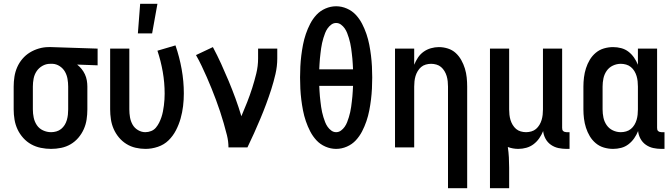

<svg xmlns="http://www.w3.org/2000/svg" viewBox="-20 -776 3540 1011"><path d="M249 8Q222 8 195 2.5Q168 -3 144.5 -16Q121 -29 102.5 -49.5Q84 -70 72.5 -94.5Q61 -119 56.5 -146Q52 -173 52 -200V-320Q52 -346 56 -372Q60 -398 70.5 -422Q81 -446 98 -466Q115 -486 137 -499.5Q159 -513 184.5 -520.5Q210 -528 236 -528H250L494 -520V-432L386 -436Q399 -426 409.5 -413Q420 -400 427 -385Q434 -370 437 -353.5Q440 -337 440 -320V-200Q440 -173 436 -146.5Q432 -120 421 -95.5Q410 -71 392.5 -50.5Q375 -30 352 -16.5Q329 -3 302.5 2.5Q276 8 249 8ZM249 -80Q263 -80 277 -84Q291 -88 302 -97Q313 -106 320.5 -118Q328 -130 332 -144Q336 -158 337.5 -172Q339 -186 339 -200V-320Q339 -340 335.5 -360.5Q332 -381 322 -398.5Q312 -416 294.5 -427.5Q277 -439 257 -440H244Q222 -440 203 -429Q184 -418 172.5 -400.5Q161 -383 157 -362Q153 -341 153 -320V-200Q153 -178 157.5 -156.5Q162 -135 174 -117Q186 -99 206.5 -89.5Q227 -80 249 -80Z M706 -600 718 -756H809L781 -600ZM746 8Q720 8 694 2Q668 -4 645.5 -18Q623 -32 606 -52.5Q589 -73 578.5 -97Q568 -121 564 -147.5Q560 -174 560 -200V-520H661V-200Q661 -179 664.5 -158.5Q668 -138 678 -120Q688 -102 706.5 -91Q725 -80 745 -80Q761 -80 776 -86Q791 -92 801 -104Q811 -116 818 -130Q825 -144 830 -159Q835 -174 838 -189.5Q841 -205 843 -220.5Q845 -236 846 -252Q847 -268 847 -283Q847 -341 837 -398Q827 -455 809 -509L904 -537Q925 -476 936.5 -412Q948 -348 948 -284Q948 -250 944 -217Q940 -184 931 -152Q922 -120 906.5 -90Q891 -60 867.5 -37Q844 -14 811.5 -3Q779 8 746 8Z M1183 0Q1183 -32 1175 -64Q1167 -96 1158 -127Q1149 -158 1139 -188.5Q1129 -219 1117.5 -249.5Q1106 -280 1094 -310Q1082 -340 1069 -369.5Q1056 -399 1042 -428.5Q1028 -458 1012 -486L1101 -528Q1124 -485 1144.5 -440Q1165 -395 1184 -349.5Q1203 -304 1220 -257.5Q1237 -211 1251 -164Q1267 -201 1281.5 -238Q1296 -275 1308 -312.5Q1320 -350 1329.5 -389Q1339 -428 1339 -468V-520H1440V-468Q1440 -427 1430.5 -386Q1421 -345 1408.5 -306Q1396 -267 1381.5 -228Q1367 -189 1351 -151Q1335 -113 1318 -75Q1301 -37 1283 0Z M1750 8Q1721 8 1693.5 -4Q1666 -16 1646.5 -37Q1627 -58 1613.5 -84Q1600 -110 1590.5 -138Q1581 -166 1575.5 -194.5Q1570 -223 1566.5 -251.5Q1563 -280 1561.5 -309Q1560 -338 1560 -368Q1560 -397 1561.5 -426Q1563 -455 1566.5 -483.5Q1570 -512 1575.5 -540.5Q1581 -569 1590.5 -597Q1600 -625 1613.5 -651Q1627 -677 1646.5 -698Q1666 -719 1693.5 -731Q1721 -743 1750 -743Q1779 -743 1806.5 -731Q1834 -719 1853.5 -698Q1873 -677 1886.5 -651Q1900 -625 1909.5 -597Q1919 -569 1924.5 -540.5Q1930 -512 1933.5 -483.5Q1937 -455 1938.5 -426Q1940 -397 1940 -368Q1940 -338 1938.5 -309Q1937 -280 1933.5 -251.5Q1930 -223 1924.5 -194.5Q1919 -166 1909.5 -138Q1900 -110 1886.5 -84Q1873 -58 1853.5 -37Q1834 -16 1806.5 -4Q1779 8 1750 8ZM1839 -411Q1838 -425 1837.5 -439Q1837 -453 1835.5 -467Q1834 -481 1832.5 -494.5Q1831 -508 1829 -522Q1827 -536 1824 -549.5Q1821 -563 1817 -576Q1813 -589 1808 -602Q1803 -615 1795 -626.5Q1787 -638 1775.5 -646.5Q1764 -655 1750 -655Q1736 -655 1724.5 -646.5Q1713 -638 1705 -626.5Q1697 -615 1692 -602Q1687 -589 1683 -576Q1679 -563 1676 -549.5Q1673 -536 1671 -522Q1669 -508 1667.5 -494.5Q1666 -481 1664.5 -467Q1663 -453 1662.5 -439Q1662 -425 1661 -411ZM1750 -80Q1764 -80 1775.5 -88.5Q1787 -97 1795 -108.5Q1803 -120 1808 -133Q1813 -146 1817 -159Q1821 -172 1824 -185.5Q1827 -199 1829 -213Q1831 -227 1832.5 -240.5Q1834 -254 1835.5 -268Q1837 -282 1837.5 -296Q1838 -310 1839 -324H1661Q1662 -310 1662.5 -296Q1663 -282 1664.5 -268Q1666 -254 1667.5 -240.5Q1669 -227 1671 -213Q1673 -199 1676 -185.5Q1679 -172 1683 -159Q1687 -146 1692 -133Q1697 -120 1705 -108.5Q1713 -97 1724.5 -88.5Q1736 -80 1750 -80Z M2339 215V-320Q2339 -334 2337.5 -348Q2336 -362 2332 -375.5Q2328 -389 2320.5 -401.5Q2313 -414 2302.5 -423Q2292 -432 2278 -436Q2264 -440 2250 -440Q2236 -440 2222 -436Q2208 -432 2197.5 -423Q2187 -414 2179.5 -401.5Q2172 -389 2168 -375.5Q2164 -362 2162.5 -348Q2161 -334 2161 -320V0H2060V-520H2161V-435Q2169 -455 2181 -473Q2193 -491 2210.5 -503.5Q2228 -516 2249 -522Q2270 -528 2291 -528Q2315 -528 2338.5 -520.5Q2362 -513 2379.5 -497Q2397 -481 2409 -459.5Q2421 -438 2428 -415Q2435 -392 2437.5 -368Q2440 -344 2440 -320V215Z M2560 215V-520H2661V-200Q2661 -186 2662.5 -172Q2664 -158 2668 -144.5Q2672 -131 2679.5 -118.5Q2687 -106 2697.5 -97Q2708 -88 2722 -84Q2736 -80 2750 -80Q2764 -80 2778 -84Q2792 -88 2802.5 -97Q2813 -106 2820.5 -118.5Q2828 -131 2832 -144.5Q2836 -158 2837.5 -172Q2839 -186 2839 -200V-520H2940V-103Q2940 -98 2941 -93.5Q2942 -89 2945.5 -86Q2949 -83 2953.5 -81.5Q2958 -80 2963 -80H2979V8H2963Q2941 8 2920 3.5Q2899 -1 2881 -13.5Q2863 -26 2852.5 -45.5Q2842 -65 2840 -86Q2832 -66 2819.5 -48Q2807 -30 2790 -17Q2773 -4 2752 2Q2731 8 2709 8Q2695 8 2681 5.5Q2667 3 2654 -2Q2658 25 2659.5 52.5Q2661 80 2661 107V215Z M3208 8Q3184 8 3160 1Q3136 -6 3117 -22Q3098 -38 3085.5 -59Q3073 -80 3065.5 -103.5Q3058 -127 3055 -151.5Q3052 -176 3052 -200V-320Q3052 -344 3055 -368.5Q3058 -393 3065.5 -416.5Q3073 -440 3085.5 -461Q3098 -482 3117 -498Q3136 -514 3160 -521Q3184 -528 3208 -528Q3230 -528 3251 -522.5Q3272 -517 3289 -504Q3306 -491 3318.5 -473Q3331 -455 3339 -435V-520H3440V-103Q3440 -98 3441 -93.5Q3442 -89 3445.5 -86Q3449 -83 3453.5 -81.5Q3458 -80 3463 -80H3479V8H3463Q3441 8 3420 3.5Q3399 -1 3381 -13.5Q3363 -26 3352.5 -45.5Q3342 -65 3340 -86Q3332 -66 3319.5 -48Q3307 -30 3289.5 -16.5Q3272 -3 3251 2.5Q3230 8 3208 8ZM3249 -80Q3263 -80 3277 -84Q3291 -88 3302 -97Q3313 -106 3320.5 -118.5Q3328 -131 3332 -144.5Q3336 -158 3337.5 -172Q3339 -186 3339 -200V-320Q3339 -334 3337.5 -348Q3336 -362 3332 -375.5Q3328 -389 3320.5 -401.5Q3313 -414 3302 -423Q3291 -432 3277 -436Q3263 -440 3249 -440Q3227 -440 3207 -430.5Q3187 -421 3174.5 -403Q3162 -385 3157.5 -363.5Q3153 -342 3153 -320V-200Q3153 -178 3157.5 -156.5Q3162 -135 3174.5 -117Q3187 -99 3207 -89.5Q3227 -80 3249 -80Z"/></svg>

Font: Iosevka SS18 Semibold
Style: Regular
Weight: 600
Monospace: yes
Designer: Belleve Invis
Foundry: Belleve Invis
Version: Version 25.1.1; ttfautohint (v1.8.4)